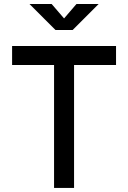

<svg xmlns="http://www.w3.org/2000/svg" viewBox="-20 -918 626 938"><path d="M244.1 0V-693.4H341.8V0ZM39.1 -600.6V-693.4H546.9V-600.6ZM251 -771.5 124 -898.4H232.4L297.9 -822.3H288.1L353.5 -898.4H461.9L335 -771.5Z"/></svg>

Font: Cascadia Mono
Style: Regular
Weight: 400
Monospace: yes
Designer: Aaron Bell
Foundry: Saja Typeworks
Version: Version 2102.003